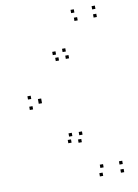

<svg xmlns="http://www.w3.org/2000/svg" viewBox="-107 -880 834 1159"><g transform="rotate(-10 310.0 -300.5)"><path d="M349.5 -524.5V-544.5H329.5V-524.5ZM337.5 -568.5V-588.5H317.5V-568.5ZM440.5 -741V-761H420.5V-741ZM558 -741V-761H538V-741ZM558 -791V-811H538V-791ZM429 -791V-811H409V-791ZM276 -560.5V-580.5H256V-560.5ZM287.5 -522V-542H267.5V-522ZM82 -322.5V-342.5H62V-322.5ZM82 -258.5V-278.5H62V-258.5ZM287.5 -59V-79H267.5V-59ZM276 -20.5V-40.5H256V-20.5ZM429 210V190H409V210ZM558 210V190H538V210ZM558 160V140H538V160ZM440.5 160V140H420.5V160ZM337.5 -12.5V-32.5H317.5V-12.5ZM349.5 -56.5V-76.5H329.5V-56.5ZM141.5 -295V-315H121.5V-295ZM141.5 -286V-306H121.5V-286Z"/></g></svg>

Font: Monaspace Xenon Dots Var
Style: Regular
Weight: 400
Designer: Riley Cran and the Lettermatic Team
Version: Version 1.100 (Monaspace Xenon Dots)